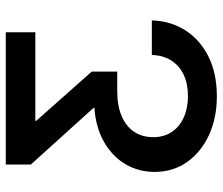

<svg xmlns="http://www.w3.org/2000/svg" viewBox="-74 -496 779 672"><g transform="rotate(-90 316.0 -159.5)"><path d="M315.9 209.5Q238.8 209.5 178.7 181.4Q118.7 153.3 84.7 104.2Q50.8 55.2 50.8 -8.3Q50.8 -63.5 77.1 -109.1Q103.5 -154.8 153.8 -184.3Q204.1 -213.9 274.9 -219.2V-222.2L76.7 -441.4V-529.3H539.6V-425.8H229.5V-422.9L401.9 -228.5V-139.2H334Q281.2 -139.2 245.1 -123.3Q209 -107.4 190.7 -79.1Q172.4 -50.8 172.4 -13.2Q172.4 24.4 190.7 51.8Q209 79.1 241.7 93.8Q274.4 108.4 316.4 108.4Q358.9 108.4 390.6 93.5Q422.4 78.6 440.7 50Q459 21.5 460 -18.1H581.1Q579.1 48.3 545.9 99.9Q512.7 151.4 453.9 180.4Q395 209.5 315.9 209.5Z"/></g></svg>

Font: Inter Cardless Tabular Medium
Style: Regular
Weight: 500
Designer: Rasmus Andersson
Foundry: rsms
Version: Version 4.000;git-4fc901f